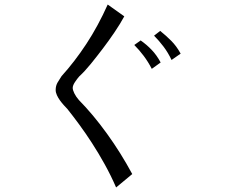

<svg xmlns="http://www.w3.org/2000/svg" viewBox="-20 -722 1040 845"><path d="M491 103Q468 50 440.5 0.5Q413 -49 384.5 -93Q356 -137 328 -175Q300 -213 276 -243Q270 -249 261 -259Q252 -269 244 -280Q236 -291 230.5 -303Q225 -315 225 -326Q225 -345 234 -360Q243 -375 251 -387Q309 -451 360.5 -529.5Q412 -608 454 -702L527 -650Q509 -617 484 -580Q459 -543 432 -507.5Q405 -472 379 -440Q353 -408 329 -386Q320 -376 310 -361Q300 -346 300 -335Q300 -326 307 -311.5Q314 -297 327 -282Q390 -218 451 -133.5Q512 -49 562 44ZM648 -419Q632 -450 612.5 -476Q593 -502 571 -524L599 -544Q625 -526 647.5 -502.5Q670 -479 687 -447ZM735 -458Q720 -490 700 -516.5Q680 -543 658 -565L685 -586Q710 -566 733.5 -542.5Q757 -519 775 -486Z"/></svg>

Font: NanumGothicCoding
Style: Regular
Weight: 400
Monospace: yes
Designer: Kwon Bruce; Nicolas Noh; Sung-woo Choi; Go-un Cha; Soo-hyun Park;
Foundry: NHN Corporation
Version: Version 2.000;PS 1;hotconv 1.0.49;makeotf.lib2.0.14853